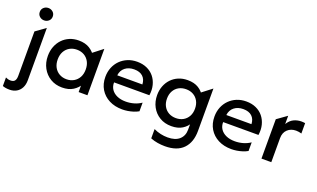

<svg xmlns="http://www.w3.org/2000/svg" viewBox="-132 -1257 3332 2017"><g transform="rotate(20 1534.5 -249.0)"><path d="M38.1 225Q15.1 225 -3.8 221.8Q-22.6 218.6 -38.9 212.6V116.9Q-26.6 123.1 -14.1 126.8Q-1.6 130.5 16.2 130.5Q49.2 130.5 62.9 111.9Q76.6 93.3 76.6 57V-439.5L186.6 -518.8V67.4Q186.6 115.6 168.2 150.9Q149.9 186.2 116.5 205.6Q83.1 225 38.1 225ZM131.6 -583.2Q101.9 -583.2 80.5 -602.4Q59.1 -621.6 59.1 -652.4Q59.1 -683.1 80.5 -702.3Q101.9 -721.5 131.6 -721.5Q161.2 -721.5 182.6 -702.3Q204.1 -683.1 204.1 -652.4Q204.1 -621.6 182.6 -602.4Q161.2 -583.2 131.6 -583.2Z M548.8 15Q475.1 15 418.3 -19.2Q361.4 -53.4 329.1 -112.8Q296.8 -172.2 296.8 -247.5Q296.8 -304 315.3 -351.9Q333.9 -399.9 367.5 -435.3Q401.1 -470.8 447.4 -490.4Q493.8 -510 548.8 -510Q622.2 -510 671.4 -478.9Q720.6 -447.9 746.6 -399.1L707.1 -363V-423.9L829.2 -518.8V0H730.8V-119.5L746.6 -95.9Q720.6 -47.1 671.4 -16.1Q622.2 15 548.8 15ZM563.3 -82.5Q608.6 -82.5 643.9 -102.8Q679.2 -123 699.6 -159.9Q719.9 -196.9 719.9 -247.5Q719.9 -298.1 699.6 -335.2Q679.2 -372.3 643.9 -392.4Q608.6 -412.5 563.3 -412.5Q518.1 -412.5 482.7 -392.4Q447.4 -372.3 427 -335.2Q406.7 -298.1 406.7 -247.5Q406.7 -196.9 427 -159.9Q447.4 -123 482.7 -102.8Q518.1 -82.5 563.3 -82.5Z M1222.1 15Q1138.2 15 1074.7 -17.8Q1011.1 -50.6 975.4 -109.4Q939.8 -168.3 939.8 -246.6Q939.8 -303.7 959.3 -351.9Q978.9 -400.1 1014.3 -435.5Q1049.8 -470.9 1097.6 -490.5Q1145.3 -510 1201.9 -510Q1263.2 -510 1311.3 -488.3Q1359.4 -466.6 1391.2 -427.6Q1422.9 -388.6 1436.2 -336.3Q1449.6 -284.1 1440.7 -222.8H1045.7Q1044.8 -178.5 1067 -145.3Q1089.2 -112.2 1130.5 -93.6Q1171.8 -75 1227.9 -75Q1275.4 -75 1319.7 -87.7Q1363.9 -100.4 1400.4 -125.4V-28.8Q1375.2 -14.4 1345.1 -4.7Q1314.9 4.9 1283.5 10Q1252 15 1222.1 15ZM1051.8 -304H1332.7Q1330.5 -360.1 1296.4 -391.9Q1262.3 -423.8 1199.7 -423.8Q1138.2 -423.8 1098.3 -391.9Q1058.4 -360.1 1051.8 -304Z M1776 225Q1734.9 225 1693.4 218.3Q1652 211.6 1613.8 196.2V92.5Q1652.1 110.9 1691.9 119.6Q1731.7 128.2 1770.6 128.2Q1856.4 128.2 1901.5 87.5Q1946.6 46.7 1946.6 -21.4V-129.5L1961.6 -105.9Q1936.8 -57.2 1888.2 -26.7Q1839.7 3.8 1766.4 3.8Q1691.6 3.8 1635.4 -30.2Q1579.1 -64.1 1547.8 -122.2Q1516.4 -180.4 1516.4 -253.1Q1516.4 -307.6 1534.3 -354.4Q1552.3 -401.2 1585.4 -436.2Q1618.6 -471.1 1664.5 -490.6Q1710.4 -510 1766.4 -510Q1839.7 -510 1888.2 -479.8Q1936.8 -449.6 1961.6 -400.4L1922.9 -370.2V-422.4L2048.8 -519.1V-45.8Q2048.8 82.4 1979.8 153.7Q1910.8 225 1776 225ZM1782.9 -91.9Q1828.7 -91.9 1864 -111.8Q1899.4 -131.8 1919.4 -168Q1939.5 -204.2 1939.5 -253.1Q1939.5 -302.1 1919.4 -338.4Q1899.4 -374.8 1864 -394.6Q1828.7 -414.4 1782.9 -414.4Q1737.1 -414.4 1701.7 -394.6Q1666.4 -374.8 1646.3 -338.4Q1626.2 -302.1 1626.2 -253.1Q1626.2 -204.2 1646.3 -168Q1666.4 -131.8 1701.7 -111.8Q1737.1 -91.9 1782.9 -91.9Z M2441.6 15Q2357.8 15 2294.2 -17.8Q2230.6 -50.6 2194.9 -109.4Q2159.3 -168.3 2159.3 -246.6Q2159.3 -303.7 2178.8 -351.9Q2198.4 -400.1 2233.8 -435.5Q2269.3 -470.9 2317.1 -490.5Q2364.8 -510 2421.4 -510Q2482.8 -510 2530.8 -488.3Q2578.9 -466.6 2610.7 -427.6Q2642.4 -388.6 2655.8 -336.3Q2669.1 -284.1 2660.2 -222.8H2265.2Q2264.2 -178.5 2286.5 -145.3Q2308.7 -112.2 2350 -93.6Q2391.3 -75 2447.4 -75Q2494.9 -75 2539.2 -87.7Q2583.4 -100.4 2619.9 -125.4V-28.8Q2594.7 -14.4 2564.6 -4.7Q2534.4 4.9 2503 10Q2471.5 15 2441.6 15ZM2271.3 -304H2552.2Q2550 -360.1 2515.9 -391.9Q2481.8 -423.8 2419.2 -423.8Q2357.8 -423.8 2317.8 -391.9Q2277.9 -360.1 2271.3 -304Z M2774.6 0V-440.1L2884.6 -518.8V-426.6Q2912.5 -472.8 2952.2 -491.6Q2992 -510.4 3036.6 -510.4Q3046.8 -510.4 3057.5 -509.5Q3068.2 -508.7 3078.4 -507V-390.9Q3063.7 -395.6 3048.1 -398.1Q3032.4 -400.6 3017.1 -400.6Q2959.3 -400.6 2921.9 -365.4Q2884.6 -330.2 2884.6 -269.2V0Z"/></g></svg>

Font: Geologica-Sharp
Style: Regular
Weight: 100
Designer: Sindre Bremnes, Frode Helland
Foundry: Monokrom Skriftforlag AS
Version: Version 1.010;gftools[0.9.28]